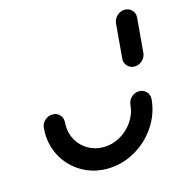

<svg xmlns="http://www.w3.org/2000/svg" viewBox="-84 -594 628 670"><g transform="rotate(-15 230.0 -259.0)"><path d="M399.6 -230.7Q415.6 -230.7 425.7 -219.6Q435.9 -208.5 434.8 -192.6Q430 -139.6 399.8 -95Q369.6 -50.4 322.6 -24.3Q275.6 1.9 223 1.9Q173.3 1.9 132.6 -21.7Q91.9 -45.2 68.3 -85.7Q44.8 -126.3 44.8 -175.6Q44.8 -181.5 45.6 -192.6Q46.7 -208.5 58.9 -219.6Q71.1 -230.7 87 -230.7Q103 -230.7 113 -219.6Q123 -208.5 121.9 -192.6Q121.5 -188.9 121.5 -181.9Q121.5 -152.2 135.7 -127.6Q150 -103 174.6 -88.7Q199.3 -74.4 229.6 -74.4Q261.9 -74.4 290.2 -90.4Q318.5 -106.3 337 -133.3Q355.6 -160.4 358.5 -192.6Q359.6 -208.5 371.7 -219.6Q383.7 -230.7 399.6 -230.7ZM407.4 -318.1Q391.5 -318.1 381.3 -329.3Q371.1 -340.4 372.6 -356.3L383.3 -480.4Q385.2 -496.3 397 -507.4Q408.9 -518.5 424.8 -518.5Q440.7 -518.5 450.9 -507.4Q461.1 -496.3 459.6 -480.4L448.9 -356.3Q447.4 -340.4 435.4 -329.3Q423.3 -318.1 407.4 -318.1Z"/></g></svg>

Font: 26F Galaxy Sans
Style: Bold Italic
Weight: 700
Italic angle: -5°
Designer: C₂₉H₂₅N₃O₅
Version: Version 1.200